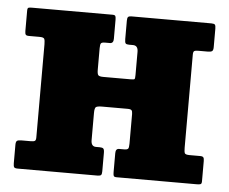

<svg xmlns="http://www.w3.org/2000/svg" viewBox="-43 -569 738 618"><g transform="rotate(5 326.0 -260.0)"><path d="M565 -114Q565 -101 567.2 -96.2Q569.5 -91.5 583 -91.5H617Q625 -91.5 627.5 -88.2Q630 -85 630 -76.5V-11Q630 -3 626.2 -1.5Q622.5 0 614.5 0H355Q347 0 345.5 -3.8Q344 -7.5 344 -15.5V-77Q344 -91.5 355 -91.5H371.5Q381 -91.5 384 -94.8Q387 -98 387 -111V-207Q387 -216 384 -219.2Q381 -222.5 371.5 -222.5H289Q274 -222.5 269.2 -219.2Q264.5 -216 264.5 -199.5V-112Q264.5 -91.5 280.5 -91.5H292.5Q301 -91.5 304.2 -88.5Q307.5 -85.5 307.5 -74.5V-15Q307.5 -6 304.8 -3Q302 0 293.5 0H35.5Q26.5 0 24 -3.2Q21.5 -6.5 21.5 -16V-75.5Q21.5 -86 25.5 -88.8Q29.5 -91.5 39.5 -91.5H69.5Q79 -91.5 82.8 -93.8Q86.5 -96 86.5 -105.5V-406Q86.5 -419 84 -423.8Q81.5 -428.5 68.5 -428.5H34.5Q26 -428.5 23.8 -431.8Q21.5 -435 21.5 -443.5V-509Q21.5 -517.5 25 -518.8Q28.5 -520 37 -520H296.5Q304 -520 305.8 -516.5Q307.5 -513 307.5 -504.5V-443Q307.5 -428.5 296 -428.5H280.5Q270.5 -428.5 267.5 -425.2Q264.5 -422 264.5 -409V-339.5Q264.5 -326.5 267.8 -322.2Q271 -318 284.5 -318H372Q383 -318 385 -319.8Q387 -321.5 387 -333V-408Q387 -428.5 370.5 -428.5H358Q349.5 -428.5 346.8 -431.5Q344 -434.5 344 -445.5V-505Q344 -514 346.8 -517Q349.5 -520 358 -520H616Q625 -520 627.5 -516.8Q630 -513.5 630 -504V-444.5Q630 -434 625.8 -431.2Q621.5 -428.5 612 -428.5H582Q572 -428.5 568.5 -426.2Q565 -424 565 -414.5Z"/></g></svg>

Font: Besley* Narrow Heavy
Style: Regular
Weight: 800
Width: 4
Designer: Owen Earl
Foundry: indestructible type*
Version: Version 3.000; ttfautohint (v1.8.3)